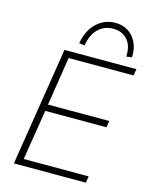

<svg xmlns="http://www.w3.org/2000/svg" viewBox="-135 -1017 867 1103"><g transform="rotate(15 298.5 -465.5)"><path d="M57 0 169 -705H597L590 -666H204L159 -377H523L517 -338H153L105 -39H491L485 0ZM274 -760 241 -764Q254 -842 301 -886.5Q348 -931 412 -931Q455 -931 487.5 -911Q520 -891 538.5 -853.5Q557 -816 555 -764L522 -760Q525 -825 493.5 -860Q462 -895 409 -895Q356 -895 320 -860Q284 -825 274 -760Z"/></g></svg>

Font: Mulish ExtraLight ExtraLight
Style: Italic
Weight: 250
Italic angle: -9°
Version: Version 3.603